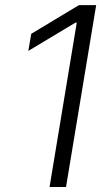

<svg xmlns="http://www.w3.org/2000/svg" viewBox="-20 -748 411 768"><path d="M364.7 -727.5 244.1 0H178.2L287.1 -657.7H282.2L93.3 -544.4L105 -612.8L295.9 -727.5Z"/></svg>

Font: Inter Tight Light
Style: Italic
Weight: 300
Italic angle: -9.39999°
Designer: Rasmus Andersson
Foundry: rsms
Version: Version 3.004